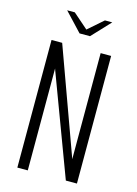

<svg xmlns="http://www.w3.org/2000/svg" viewBox="-118 -837 641 901"><g transform="rotate(15 203.0 -386.5)"><path d="M93.3 -773.5H130.4L203.6 -709.5L276.8 -773.5H312.4L228.2 -683.8H177.5ZM58.5 0V-620H110.2L294.5 -112.5L296.1 -107.2L297.1 -105.7V-620H348V0H294.1L111.7 -487.6L109.4 -494.6H109.2V0Z"/></g></svg>

Font: Smooch Sans Thin
Style: Regular
Weight: 100
Designer: Robert E. Leuschke
Foundry: Robert E. Leuschke
Version: Version 1.010